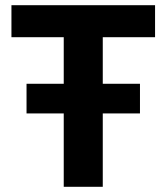

<svg xmlns="http://www.w3.org/2000/svg" viewBox="-20 -718 640 738"><path d="M375 -282V0H225V-282H82V-396H225V-575H24V-698H576V-575H375V-396H518V-282Z"/></svg>

Font: Lilex
Style: Regular
Weight: 400
Monospace: yes
Designer: Mike Abbink, Paul van der Laan, Pieter van Rosmalen, Mikhael Khrustik
Foundry: Mikhael Khrustik
Version: Version 2.510